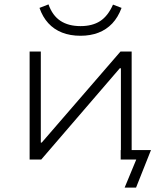

<svg xmlns="http://www.w3.org/2000/svg" viewBox="-20 -727 747 875"><path d="M548 128 601 0H530V-43H668L600 128ZM115 0V-492H166V-77H170L529 -492H580V0H531V-416H526L168 0ZM347 -564Q300 -564 263 -578.5Q226 -593 200 -621.5Q174 -650 160 -691L201 -707Q219 -656 255.5 -632Q292 -608 347 -608Q401 -608 436.5 -631Q472 -654 495 -706L534 -691Q518 -648 491.5 -620Q465 -592 428.5 -578Q392 -564 347 -564Z"/></svg>

Font: Nunito Sans 7pt SemiExpanded ExtraLight
Style: Regular
Weight: 250
Width: 6
Designer: Vernon Adams
Foundry: Vernon Adams
Version: Version 3.101;gftools[0.9.27]